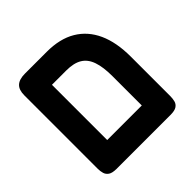

<svg xmlns="http://www.w3.org/2000/svg" viewBox="-158 -717 860 860"><g transform="rotate(-45 272.0 -287.0)"><path d="M108 9Q80 9 67.5 0.5Q55 -8 51 -21.5Q47 -35 47 -51V-516Q47 -551 64.5 -567Q82 -583 118 -583H256Q339 -583 394.5 -550Q450 -517 478.5 -454.5Q507 -392 507 -301V-52Q507 -36 503.5 -22Q500 -8 487.5 0.5Q475 9 448 9Q421 9 408 1.5Q395 -6 391 -18.5Q387 -31 387 -45V-298Q387 -355 374.5 -391.5Q362 -428 334 -445Q306 -462 259 -462H168V-52Q168 -35 164.5 -21.5Q161 -8 148.5 0.5Q136 9 108 9ZM103 9 104 -112H451L452 9Z"/></g></svg>

Font: Fredoka SemiCondensed Medium
Style: Regular
Weight: 500
Width: 4
Designer: Ben Nathan
Foundry: Milena B. Brandão, Ben Nathan
Version: Version 2.001